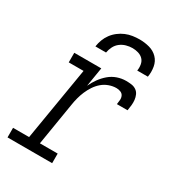

<svg xmlns="http://www.w3.org/2000/svg" viewBox="-181 -852 863 954"><g transform="rotate(30 250.0 -375.0)"><path d="M12 0V-55H104L174 -475H89V-530H244L226 -420Q237 -444 252.5 -465.5Q268 -487 288 -504Q308 -521 332.5 -529.5Q357 -538 382 -538Q398 -538 413 -536Q428 -534 440 -526Q452 -518 458 -504.5Q464 -491 465.5 -476.5Q467 -462 465.5 -446.5Q464 -431 461 -415H400Q402 -428 403 -440.5Q404 -453 399 -463.5Q394 -474 382.5 -478.5Q371 -483 359 -483Q338 -483 317 -475.5Q296 -468 279 -453.5Q262 -439 249.5 -420Q237 -401 228.5 -381Q220 -361 214.5 -340Q209 -319 206 -299L166 -55H268V0ZM164 -610Q167 -630 174 -649Q181 -668 193.5 -685Q206 -702 223 -715Q240 -728 259 -736Q278 -744 298 -747Q318 -750 338 -750Q367 -750 394.5 -742.5Q422 -735 441 -715.5Q460 -696 465 -667.5Q470 -639 465 -610H404Q407 -627 404 -644.5Q401 -662 390 -673.5Q379 -685 362.5 -690Q346 -695 329 -695Q311 -695 293 -690Q275 -685 260 -673.5Q245 -662 236.5 -645Q228 -628 225 -610Z"/></g></svg>

Font: Iosevka Slab Light Oblique
Style: Regular
Weight: 300
Italic angle: -9°
Monospace: yes
Designer: Belleve Invis
Foundry: Belleve Invis
Version: Version 11.1.1; ttfautohint (v1.8.3)